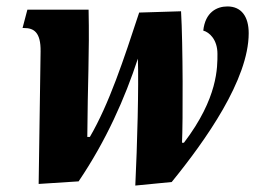

<svg xmlns="http://www.w3.org/2000/svg" viewBox="-20 -566 795 596"><path d="M400 10 513 -1C618 -130 752 -319 752 -463C752 -515 729 -546 686 -546C653 -546 617 -528 611 -471C630 -466 655 -443 655 -399C655 -358 657 -262 551 -123H545C548 -186 548 -431 542 -531L412 -527C364 -381 319 -244 259 -141H251C252 -307 258 -400 255 -536H65L50 -479H55C84 -479 107 -467 106 -406L100 5L224 -3C310 -130 368 -262 408 -384C411 -300 406 -113 400 10Z"/></svg>

Font: Noto Serif ExtraCondensed Black
Style: Italic
Weight: 900
Width: 2
Italic angle: -12°
Designer: Monotype Design Team
Foundry: Monotype Imaging Inc.
Version: Version 2.014